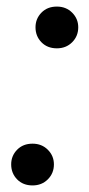

<svg xmlns="http://www.w3.org/2000/svg" viewBox="-20 -558 272 584"><path d="M79 6Q50 6 32 -12.5Q14 -31 14 -58Q14 -84 32 -102.5Q50 -121 79 -121Q107 -121 125.5 -102.5Q144 -84 144 -58Q144 -31 125.5 -12.5Q107 6 79 6ZM153 -411Q124 -411 106 -429.5Q88 -448 88 -475Q88 -501 106 -519.5Q124 -538 153 -538Q181 -538 199.5 -519.5Q218 -501 218 -475Q218 -448 199.5 -429.5Q181 -411 153 -411Z"/></svg>

Font: DM Sans 9pt Medium
Style: Italic
Weight: 500
Italic angle: -10°
Version: Version 4.004;gftools[0.9.30]